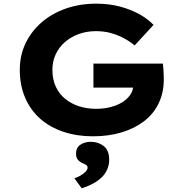

<svg xmlns="http://www.w3.org/2000/svg" viewBox="-20 -734 999 1048"><path d="M487 10Q400 10 326.5 -14.5Q253 -39 200 -85.5Q147 -132 117.5 -200Q88 -268 88 -353Q88 -431 119 -496.5Q150 -562 206 -611Q262 -660 338.5 -687Q415 -714 505 -714Q576 -714 635.5 -698Q695 -682 741.5 -656Q788 -630 818 -598L715 -486Q687 -509 655 -526Q623 -543 585.5 -553.5Q548 -564 504 -564Q453 -564 409.5 -548Q366 -532 333.5 -503.5Q301 -475 283.5 -436.5Q266 -398 266 -353Q266 -300 285 -260Q304 -220 337 -193.5Q370 -167 413 -153.5Q456 -140 505 -140Q548 -140 585.5 -150Q623 -160 650 -177.5Q677 -195 692.5 -219Q708 -243 708 -272V-294L731 -256H490V-387H869Q871 -374 872 -356Q873 -338 873.5 -322.5Q874 -307 874 -301Q874 -228 846 -170Q818 -112 766.5 -72.5Q715 -33 644 -11.5Q573 10 487 10ZM426 294 386 239Q400 235 416.5 226Q433 217 445.5 205Q458 193 458 181Q458 172 451.5 167.5Q445 163 434 158Q415 150 405 138Q395 126 395 105Q395 72 418.5 56Q442 40 476 40Q517 40 546.5 63.5Q576 87 576 137Q576 167 564.5 192.5Q553 218 532 237Q511 256 484 270Q457 284 426 294Z"/></svg>

Font: Lexend Giga
Style: Bold
Weight: 700
Version: Version 1.007